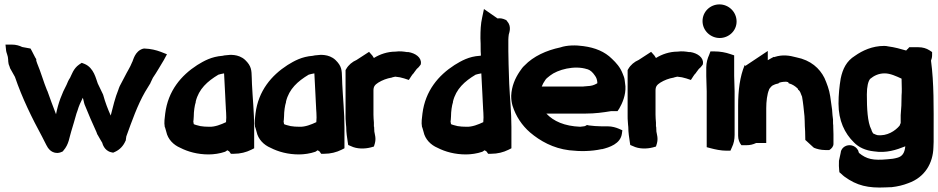

<svg xmlns="http://www.w3.org/2000/svg" viewBox="-20 -689 4272 874"><path d="M5 -486 8 -457C9 -449 17 -433 17 -419C17 -410 18 -405 19 -400V-398L25 -382V-380C32 -367 40 -354 48 -339C81 -242 126 -151 172 -66C180 -52 188 -32 199 -15L200 -14L201 -13C213 4 238 14 262 2L266 0L269 -4C294 -32 296 -66 304 -90C313 -117 320 -146 328 -172C330 -177 331 -180 333 -186C339 -207 347 -224 357 -244L360 -233C362 -225 363 -219 365 -213L366 -212V-211C383 -169 400 -129 419 -88L423 -77L424 -76C431 -63 439 -50 446 -38V-37C446 -37 454 -3 486 4L495 6L504 2C526 -8 542 -26 551 -47L553 -51V-55C554 -58 554 -63 555 -68C580 -137 606 -211 640 -270L665 -311V-312C669 -320 672 -327 676 -335C694 -361 710 -390 726 -416L740 -442L712 -453C691 -461 666 -467 639 -468H635L630 -467C594 -456 586 -414 583 -409L582 -407L581 -405C572 -382 560 -365 546 -337L525 -297C521 -288 520 -284 519 -281C504 -245 494 -202 484 -163C471 -192 459 -223 450 -256L449 -259L425 -309C417 -329 408 -380 365 -398L352 -403L340 -395C314 -377 306 -348 299 -335C292 -325 287 -313 283 -303C262 -264 245 -220 235 -169C221 -204 208 -241 195 -277H194V-278C179 -314 166 -361 149 -401C147 -406 145 -412 145 -413V-420L141 -426C136 -434 132 -445 125 -457L119 -468L81 -475C69 -481 53 -486 34 -486Z M730 -110H731C733 -102 735 -95 737 -89C744 -55 770 -29 801 -16C836 2 880 14 930 14C953 14 981 10 1004 2L1006 1L1009 -1C1011 -2 1012 -3 1015 -5L1023 0C1024 0 1023 0 1024 1L1031 11H1045C1074 11 1101 4 1123 -7L1137 -14V-110C1137 -177 1130 -242 1127 -306L1126 -335C1125 -369 1125 -388 1096 -416C1065 -445 1022 -439 1014 -438C1006 -438 997 -436 993 -435C942 -431 909 -412 878 -393C805 -346 745 -276 732 -172C730 -153 726 -132 730 -111ZM860 -136C860 -138 862 -146 862 -159C862 -182 866 -209 871 -224V-225V-227C885 -284 924 -319 974 -349C980 -351 989 -353 1000 -355C1002 -322 1003 -292 1005 -258C1005 -241 1008 -211 1008 -198V-197V-196C1009 -181 1010 -169 1010 -154L1009 -135V-133C986 -122 958 -111 933 -112H932C917 -112 904 -113 892 -115C880 -118 867 -121 862 -124C861 -128 861 -131 860 -136Z M1141 -110H1142C1144 -102 1146 -95 1148 -89C1155 -55 1181 -29 1212 -16C1247 2 1291 14 1341 14C1364 14 1392 10 1415 2L1417 1L1420 -1C1422 -2 1423 -3 1426 -5L1434 0C1435 0 1434 0 1435 1L1442 11H1456C1485 11 1512 4 1534 -7L1548 -14V-110C1548 -177 1541 -242 1538 -306L1537 -335C1536 -369 1536 -388 1507 -416C1476 -445 1433 -439 1425 -438C1417 -438 1408 -436 1404 -435C1353 -431 1320 -412 1289 -393C1216 -346 1156 -276 1143 -172C1141 -153 1137 -132 1141 -111ZM1271 -136C1271 -138 1273 -146 1273 -159C1273 -182 1277 -209 1282 -224V-225V-227C1296 -284 1335 -319 1385 -349C1391 -351 1400 -353 1411 -355C1413 -322 1414 -292 1416 -258C1416 -241 1419 -211 1419 -198V-197V-196C1420 -181 1421 -169 1421 -154L1420 -135V-133C1397 -122 1369 -111 1344 -112H1343C1328 -112 1315 -113 1303 -115C1291 -118 1278 -121 1273 -124C1272 -128 1272 -131 1271 -136Z M1553 -159C1553 -151 1553 -146 1554 -135C1554 -125 1556 -115 1556 -111C1556 -85 1560 -63 1563 -42L1565 -29L1577 -24C1605 -10 1641 -11 1668 -18L1682 -22L1686 -35C1693 -59 1686 -77 1684 -90L1683 -112L1682 -113V-130V-131C1681 -143 1680 -156 1680 -167V-277C1680 -296 1687 -303 1702 -313C1720 -324 1740 -332 1764 -336L1766 -337L1779 -340C1793 -339 1808 -336 1820 -332L1841 -325L1852 -342C1855 -347 1859 -352 1864 -357L1865 -359L1877 -375C1883 -380 1889 -386 1892 -391L1895 -395L1896 -400C1899 -428 1870 -447 1839 -452H1837H1832C1820 -454 1801 -457 1780 -454C1744 -454 1709 -442 1682 -425C1681 -427 1678 -432 1675 -436L1660 -453L1603 -416C1584 -408 1566 -393 1556 -375L1553 -370Z M1901 -110H1902C1904 -102 1906 -95 1908 -89C1915 -55 1941 -29 1972 -16C2007 2 2051 14 2101 14C2124 14 2152 10 2175 2L2177 1L2180 -1C2182 -2 2183 -3 2186 -5L2194 0C2195 0 2194 0 2195 1L2202 11H2216C2245 11 2272 4 2294 -7L2308 -14V-111C2308 -179 2301 -243 2298 -307L2297 -337C2296 -375 2294 -417 2294 -456V-509C2294 -518 2295 -522 2296 -532C2298 -540 2310 -569 2288 -593L2285 -597L2281 -599C2268 -605 2257 -607 2245 -605L2183 -648L2175 -610C2168 -580 2167 -549 2167 -516V-515V-514C2168 -499 2168 -483 2168 -467C2168 -459 2168 -452 2169 -441V-436C2169 -436 2167 -435 2164 -435C2114 -432 2080 -412 2049 -393C1976 -346 1916 -276 1903 -172C1901 -153 1897 -132 1901 -111ZM2031 -136C2031 -138 2033 -146 2033 -159C2033 -182 2037 -209 2042 -224V-225V-227C2056 -284 2095 -319 2145 -349C2151 -351 2160 -353 2171 -355C2173 -322 2174 -292 2176 -258C2176 -241 2179 -211 2179 -198V-197V-196C2180 -181 2181 -169 2181 -154L2180 -135V-133C2157 -122 2129 -111 2104 -112H2103C2088 -112 2075 -113 2063 -115C2051 -118 2038 -121 2033 -124C2032 -128 2032 -131 2031 -136Z M2307 -252C2307 -236 2309 -222 2313 -208C2328 -160 2356 -118 2393 -86C2439 -47 2498 -14 2571 -5C2622 1 2672 0 2718 -10H2720H2721C2753 -18 2805 -34 2811 -81L2813 -96L2797 -103C2785 -108 2767 -114 2746 -114H2717C2698 -114 2678 -116 2661 -118L2652 -120L2643 -115C2642 -115 2634 -113 2621 -112C2549 -115 2500 -137 2467 -172H2646C2689 -172 2725 -177 2761 -183H2791L2799 -195C2813 -219 2829 -256 2827 -296L2824 -321C2823 -333 2819 -344 2814 -355C2803 -383 2785 -403 2766 -421C2733 -454 2689 -472 2636 -479C2602 -484 2562 -484 2530 -473C2468 -460 2408 -433 2368 -391C2361 -385 2353 -375 2346 -364C2325 -333 2309 -297 2307 -253ZM2446 -295C2450 -305 2455 -315 2463 -326C2467 -332 2473 -336 2484 -345C2518 -372 2595 -393 2653 -374H2654C2667 -370 2678 -360 2688 -345C2695 -336 2698 -326 2699 -315V-310C2690 -305 2681 -300 2666 -298L2643 -296H2642C2637 -295 2632 -295 2625 -295Z M2837 -159C2837 -151 2837 -146 2838 -135C2838 -125 2840 -115 2840 -111C2840 -85 2844 -63 2847 -42L2849 -29L2861 -24C2889 -10 2925 -11 2952 -18L2966 -22L2970 -35C2977 -59 2970 -77 2968 -90L2967 -112L2966 -113V-130V-131C2965 -143 2964 -156 2964 -167V-277C2964 -296 2971 -303 2986 -313C3004 -324 3024 -332 3048 -336L3050 -337L3063 -340C3077 -339 3092 -336 3104 -332L3125 -325L3136 -342C3139 -347 3143 -352 3148 -357L3149 -359L3161 -375C3167 -380 3173 -386 3176 -391L3179 -395L3180 -400C3183 -428 3154 -447 3123 -452H3121H3116C3104 -454 3085 -457 3064 -454C3028 -454 2993 -442 2966 -425C2965 -427 2962 -432 2959 -436L2944 -453L2887 -416C2868 -408 2850 -393 2840 -375L2837 -370Z M3178 -593C3178 -549 3215 -516 3256 -516C3297 -516 3333 -548 3333 -591C3333 -635 3297 -669 3255 -669C3213 -669 3178 -636 3178 -593ZM3195 -343C3195 -318 3197 -297 3197 -273V-19L3216 -14C3235 -9 3261 -3 3288 -3H3305L3312 -19C3320 -35 3324 -54 3324 -75V-273C3324 -299 3322 -320 3322 -343V-437L3304 -443C3284 -450 3259 -455 3232 -455H3214L3208 -439C3201 -424 3195 -404 3195 -382Z M3340 -71C3340 -54 3346 -39 3355 -28H3362H3377C3394 -28 3407 -31 3422 -38H3468V-197C3468 -226 3472 -262 3481 -281V-282V-283C3486 -290 3492 -297 3497 -300C3502 -303 3515 -308 3518 -308H3522L3526 -312C3534 -315 3543 -317 3559 -317C3560 -317 3563 -316 3568 -315L3570 -310L3573 -309C3587 -305 3600 -297 3612 -285L3613 -281L3614 -280C3618 -278 3622 -272 3625 -264L3626 -261L3631 -249C3636 -221 3639 -191 3642 -160L3643 -139C3643 -123 3644 -107 3645 -91C3645 -75 3646 -58 3646 -44V-52L3683 -18L3686 -16C3698 -11 3716 -6 3737 -6H3748H3755C3765 -12 3774 -22 3774 -34V-78C3774 -91 3773 -102 3773 -111V-115V-117C3772 -123 3772 -130 3772 -138V-143V-145C3770 -158 3769 -171 3768 -186V-187V-188C3765 -206 3762 -231 3759 -252C3755 -280 3744 -309 3733 -334C3711 -378 3671 -415 3605 -428C3572 -437 3542 -441 3507 -430L3504 -429L3502 -430C3492 -425 3484 -420 3475 -415V-457L3373 -389L3370 -393C3348 -341 3340 -277 3340 -208Z M3797 -217C3797 -140 3825 -82 3867 -41C3889 -18 3920 -4 3958 0C4015 9 4061 -7 4101 -23C4098 8 4087 23 4065 29C4051 33 4038 35 4020 36C3955 42 3925 36 3890 7L3888 1L3887 -2L3886 -5C3872 -30 3843 -33 3825 -22C3817 -17 3808 -8 3807 6L3799 43V45C3798 60 3799 74 3800 85L3801 95L3808 101C3814 107 3819 111 3824 115C3880 156 3932 168 4012 164C4021 164 4031 163 4036 163H4037H4039C4066 160 4091 154 4114 145C4191 118 4227 53 4229 -18C4229 -25 4230 -33 4230 -43V-88C4230 -197 4232 -310 4218 -413C4221 -420 4223 -429 4223 -438V-452L4211 -460C4197 -469 4180 -474 4161 -474H4119L4112 -466C4111 -465 4110 -466 4105 -459C4081 -466 4053 -474 4022 -478C4019 -479 4012 -480 4005 -480C3951 -480 3906 -459 3872 -435C3833 -411 3816 -375 3807 -332C3801 -296 3797 -258 3797 -217ZM3926 -259C3926 -295 3932 -319 3941 -330C3958 -344 3979 -355 4007 -355C4033 -355 4060 -342 4084 -331L4085 -285C4085 -274 4085 -263 4084 -254V-253V-252C4084 -222 4083 -195 4080 -165V-163V-129C4079 -126 4077 -123 4075 -117C4056 -94 4018 -68 3973 -74C3969 -75 3962 -78 3956 -81H3955C3954 -83 3949 -90 3947 -97V-99L3946 -100C3929 -133 3926 -195 3926 -259Z"/></svg>

Font: SolarCharger
Style: 1050
Weight: 1000
Designer: Mew Too
Foundry: Cannot Into Space Fonts/KineticPlasma Fonts
Version: Version 1.100